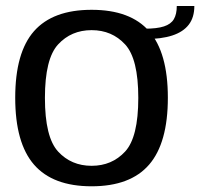

<svg xmlns="http://www.w3.org/2000/svg" viewBox="-20 -632 684 656"><path d="M293 4.5Q425.5 4.5 489.5 -69.5Q553.5 -143.5 553.5 -298Q553.5 -452.5 489.5 -525.5Q425.5 -598.5 293 -598.5Q160.5 -598.5 96.2 -525.5Q32 -452.5 32 -298Q32 -143.5 96.2 -69.5Q160.5 4.5 293 4.5ZM293 -65.5Q223.5 -65.5 178.5 -114.2Q133.5 -163 133.5 -297.5Q133.5 -431.5 178.5 -480.2Q223.5 -529 293 -529Q362.5 -529 407.5 -480.2Q452.5 -431.5 452.5 -297.5Q452.5 -163 407.5 -114.2Q362.5 -65.5 293 -65.5ZM475 -534V-498.5Q531.5 -498.5 568.8 -510.8Q606 -523 625 -547.8Q644 -572.5 644 -611.5H584Q584 -583.5 574 -566.5Q564 -549.5 540.2 -541.8Q516.5 -534 475 -534Z"/></svg>

Font: Anybody UltraCondensed Thin
Style: Regular
Weight: 400
Version: Version 1.111